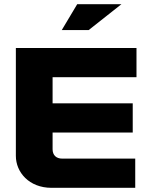

<svg xmlns="http://www.w3.org/2000/svg" viewBox="-20 -900 714 920"><path d="M56 -670V-153C56 -75 119 0 227 0H628V-140H278C249 -140 232 -157 232 -185V-265H616V-405H232V-530H634V-670ZM276 -756H405L562 -880H350Z"/></svg>

Font: LT Wave Black
Style: Regular
Weight: 900
Designer: Daniel Lyons
Version: Version 2.5 (Glyphs App)